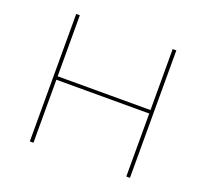

<svg xmlns="http://www.w3.org/2000/svg" viewBox="-120 -845 1065 991"><g transform="rotate(20 412.0 -350.0)"><path d="M667 -700H687V0H667ZM137 -700H157V0H137ZM152 -365H672V-346H152Z"/></g></svg>

Font: iiserrat Thin
Style: Regular
Weight: 100
Designer: Akira Ohta
Foundry: Akira Ohta
Version: Version 1.200;Glyphs 3.3.1 (3343)